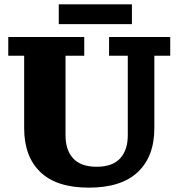

<svg xmlns="http://www.w3.org/2000/svg" viewBox="-20 -852 819 882"><path d="M388 10Q240 10 165.5 -61.5Q91 -133 91 -263V-596H18V-682H367V-596H281V-230Q281 -163 316 -124.5Q351 -86 424 -86Q497 -86 532 -124.5Q567 -163 567 -230V-596H481V-682H762V-596H689V-263Q689 -133 613 -61.5Q537 10 388 10ZM250 -741V-832H586V-741Z"/></svg>

Font: Montagu Slab 144pt
Style: Bold
Weight: 700
Designer: Florian Karsten
Foundry: Florian Karsten
Version: Version 1.000